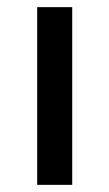

<svg xmlns="http://www.w3.org/2000/svg" viewBox="-20 -517 306 537"><path d="M84 0V-497H182V0Z"/></svg>

Font: Nunito Sans 7pt SemiCondensed Medium
Style: Regular
Weight: 500
Width: 4
Designer: Vernon Adams
Foundry: Vernon Adams
Version: Version 3.101;gftools[0.9.27]